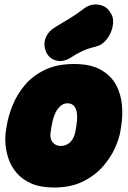

<svg xmlns="http://www.w3.org/2000/svg" viewBox="-20 -810 570 855"><path d="M516 -225Q511 -194 492.5 -152Q474 -110 439 -69.5Q404 -29 350 -2Q296 25 221 25Q161 25 120.5 7.5Q80 -10 55 -39Q30 -68 18.5 -101.5Q7 -135 4.5 -167.5Q2 -200 6 -225L10 -250Q17 -294 36.5 -342Q56 -390 91 -431.5Q126 -473 180 -499Q234 -525 309 -525Q384 -525 429.5 -499Q475 -473 497 -431.5Q519 -390 523 -342Q527 -294 520 -250ZM320 -250Q324 -274 323.5 -292.5Q323 -311 318 -324Q313 -337 303.5 -343.5Q294 -350 281 -350Q268 -350 257 -343.5Q246 -337 236.5 -324Q227 -311 220.5 -292.5Q214 -274 210 -250L206 -225Q203 -210 205 -198Q207 -186 213.5 -177.5Q220 -169 229.5 -164.5Q239 -160 251 -160Q263 -160 274 -164.5Q285 -169 293.5 -177.5Q302 -186 307.5 -198Q313 -210 316 -225ZM296 -554Q262 -532 230 -540.5Q198 -549 184 -581V-583Q172 -612 183.5 -641.5Q195 -671 227 -690Q259 -709 289.5 -727.5Q320 -746 350 -769Q382 -795 419.5 -789Q457 -783 473 -751L477 -745Q488 -723 481.5 -691.5Q475 -660 455 -634.5Q435 -609 405 -602Q371 -594 344.5 -581.5Q318 -569 296 -554Z"/></svg>

Font: Winky Sans Black
Style: Italic
Weight: 900
Italic angle: -8.97852°
Designer: Simon Atzbach
Foundry: typofactur
Version: Version 1.205